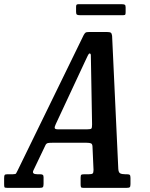

<svg xmlns="http://www.w3.org/2000/svg" viewBox="-90 -910 728 930"><path d="M-70 -18.5V-46.5Q-70 -57.5 -67.8 -61.8Q-65.5 -66 -54 -66H-27.5Q-13.5 -66 -11.8 -70.5Q-10 -75 -5 -83.5L315.5 -740.5Q320 -748.5 324.2 -751.8Q328.5 -755 341.5 -755H428Q442 -755 446.8 -751.5Q451.5 -748 453 -736.5L483 -92Q484 -74.5 492.5 -70.2Q501 -66 516 -66H523.5Q535 -66 538.5 -62.8Q542 -59.5 542 -48V-18Q542 -6 538.2 -3Q534.5 0 522.5 0H314.5Q304.5 0 302.5 -3.5Q300.5 -7 300.5 -17.5V-49.5Q300.5 -61.5 304.2 -63.8Q308 -66 320.5 -66H340.5Q354 -66 358.5 -69.5Q363 -73 363 -87L358 -200Q357.5 -212.5 350.8 -215.5Q344 -218.5 329.5 -218.5H163Q150 -218.5 142.8 -217.2Q135.5 -216 131 -208.5L71.5 -84Q63.5 -66 90.5 -66H104Q113 -66 117 -63.2Q121 -60.5 121 -51.5V-19Q121 -6.5 117.2 -3.2Q113.5 0 101 0H-53.5Q-66.5 0 -68.2 -3Q-70 -6 -70 -18.5ZM323 -615 180 -308.5Q174 -296 175 -289.8Q176 -283.5 192.5 -283.5H331Q350 -283.5 353 -287.8Q356 -292 356 -307.5L350.5 -617Q350.5 -635 350 -643Q349.5 -651 344 -651Q340 -651 335 -640.2Q330 -629.5 323 -615ZM278.5 -852.5V-876Q278.5 -883 280.2 -886.2Q282 -889.5 288.5 -889.5H501.5Q511 -889.5 514.8 -886.8Q518.5 -884 518.5 -874V-851.5Q518.5 -843.5 517 -840Q515.5 -836.5 507.5 -836.5H296Q286.5 -836.5 282.5 -839.2Q278.5 -842 278.5 -852.5Z"/></svg>

Font: Besley* Condensed Medium
Style: Italic
Weight: 500
Width: 3
Italic angle: -13°
Designer: Owen Earl
Foundry: indestructible type*
Version: Version 3.000; ttfautohint (v1.8.3)